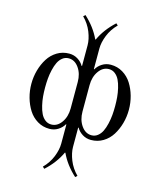

<svg xmlns="http://www.w3.org/2000/svg" viewBox="-133 -785 938 1120"><g transform="rotate(15 335.5 -224.5)"><path d="M210 -447.3Q238.8 -447.3 262 -432.6Q285.2 -418 297.4 -396L299.8 -397.5V-521.5Q299.8 -558.1 282.7 -601.1Q265.6 -644 231 -678.7L242.2 -689Q303.2 -633.3 334 -566.4H336.9Q367.7 -633.3 428.7 -689L439.9 -678.7Q405.3 -644 388.2 -601.1Q371.1 -558.1 371.1 -521.5V-397.5L373.5 -396Q385.7 -418 408.9 -432.6Q432.1 -447.3 460.9 -447.3Q501 -447.3 533.7 -427.5Q566.4 -407.7 586.9 -375.2Q607.4 -342.8 618.7 -302.7Q629.9 -262.7 629.9 -220.2Q629.9 -177.7 618.7 -137.7Q607.4 -97.7 586.9 -65.2Q566.4 -32.7 533.7 -12.9Q501 6.8 460.9 6.8Q432.1 6.8 408.9 -7.8Q385.7 -22.5 373.5 -44.4L371.1 -43V72.3Q371.1 108.9 388.2 151.9Q405.3 194.8 439.9 229.5L428.7 239.7Q367.7 184.1 336.9 117.2H334Q303.2 184.1 242.2 239.7L231 229.5Q265.6 194.8 282.7 151.9Q299.8 108.9 299.8 72.3V-43L297.4 -44.4Q285.2 -22.5 262 -7.8Q238.8 6.8 210 6.8Q169.9 6.8 137.2 -12.9Q104.5 -32.7 84 -65.2Q63.5 -97.7 52.2 -137.7Q41 -177.7 41 -220.2Q41 -262.7 52.2 -302.7Q63.5 -342.8 84 -375.2Q104.5 -407.7 137.2 -427.5Q169.9 -447.3 210 -447.3ZM213.9 -20.5Q250.5 -20.5 275.1 -55.4Q299.8 -90.3 299.8 -140.6V-299.8Q299.8 -350.1 275.1 -385Q250.5 -419.9 213.9 -419.9Q192.9 -419.9 176.8 -407.2Q160.6 -394.5 150.9 -374.5Q141.1 -354.5 134.8 -327.1Q128.4 -299.8 126.2 -273.9Q124 -248 124 -220.2Q124 -192.4 126.2 -166.5Q128.4 -140.6 134.8 -113.3Q141.1 -85.9 150.9 -65.9Q160.6 -45.9 176.8 -33.2Q192.9 -20.5 213.9 -20.5ZM371.1 -140.6Q371.1 -90.3 395.8 -55.4Q420.4 -20.5 457 -20.5Q478 -20.5 494.1 -33.2Q510.3 -45.9 520 -65.9Q529.8 -85.9 536.1 -113.3Q542.5 -140.6 544.7 -166.5Q546.9 -192.4 546.9 -220.2Q546.9 -248 544.7 -273.9Q542.5 -299.8 536.1 -327.1Q529.8 -354.5 520 -374.5Q510.3 -394.5 494.1 -407.2Q478 -419.9 457 -419.9Q420.4 -419.9 395.8 -385Q371.1 -350.1 371.1 -299.8Z"/></g></svg>

Font: Theano Modern
Style: Regular
Weight: 400
Designer: Alexey Kryukov
Version: Version 2.00